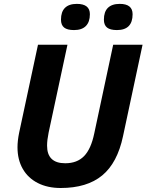

<svg xmlns="http://www.w3.org/2000/svg" viewBox="-20 -940 740 970"><path d="M68.4 -195.8Q68.4 -229 76.7 -269.5L171.9 -713.9H320.8L225.6 -270Q217.8 -231.9 217.8 -204.1Q217.8 -115.2 309.6 -115.2Q369.6 -115.2 404.8 -151.4Q439.9 -187.5 456.1 -265.6L551.8 -713.9H700.2L601.6 -252.4Q573.2 -117.2 496.3 -53.7Q419.4 9.8 286.6 9.8Q220.2 9.8 170.9 -15.4Q121.6 -40.5 95 -86.9Q68.4 -133.3 68.4 -195.8ZM288.1 -840.8Q288.1 -880.4 308.3 -900.4Q328.6 -920.4 368.2 -920.4Q434.1 -920.4 434.1 -868.2Q434.1 -829.1 413.8 -808.6Q393.6 -788.1 354 -788.1Q319.8 -788.1 304 -800.8Q288.1 -813.5 288.1 -840.8ZM504.9 -840.8Q504.9 -880.4 525.1 -900.4Q545.4 -920.4 585 -920.4Q649.9 -920.4 649.9 -868.2Q649.9 -788.1 570.8 -788.1Q536.6 -788.1 520.8 -800.8Q504.9 -813.5 504.9 -840.8Z"/></svg>

Font: Viking Open Sans
Style: Bold Italic
Weight: 700
Italic angle: -12°
Foundry: Ascender Corporation
Version: Version 2.000